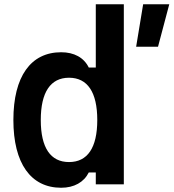

<svg xmlns="http://www.w3.org/2000/svg" viewBox="-20 -868 817 904"><path d="M268 16C329 16 375 -10 398 -56H431V0H563V-848H431V-550H398C375 -597 329 -622 268 -622C125 -622 43 -508 43 -303C43 -99 125 16 268 16ZM172 -303C172 -434 218 -502 305 -502C392 -502 438 -434 438 -303C438 -172 392 -105 305 -105C218 -105 172 -172 172 -303ZM621 -648H724L777 -848H654Z"/></svg>

Font: Martian Mono Std Md
Style: Regular
Weight: 500
Monospace: yes
Designer: Roman Shamin
Foundry: Evil Martians
Version: Version 1.000